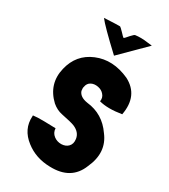

<svg xmlns="http://www.w3.org/2000/svg" viewBox="-221 -1020 992 1128"><g transform="rotate(30 275.0 -456.0)"><path d="M307 -748Q173 -873 145 -911Q240 -916 252 -915Q257 -913 278 -891Q299 -868 304 -866Q309 -869 330 -894Q349 -915 355 -915Q393 -920 435 -914L470 -910ZM521 -474Q547 -614 435 -672Q316 -726 213 -683Q112 -641 86 -531Q58 -415 147 -331Q179 -304 215 -297Q284 -283 304 -275Q352 -255 358 -213Q363 -180 344 -161Q327 -144 298 -143Q269 -143 248 -159Q224 -177 223 -207L147 -209Q97 -210 70 -206V-200Q64 -110 141 -51Q210 3 306 5Q452 10 499 -110Q555 -232 483 -325Q419 -418 310 -430Q257 -438 245 -473Q242 -493 245 -500Q249 -527 271 -538Q291 -548 317 -543Q343 -538 358 -520Q375 -501 370 -475Q429 -459 520 -474Z"/></g></svg>

Font: Londrina Solid
Style: Regular
Weight: 400
Designer: Marcelo Magalhaes
Foundry: Marcelo Magalh„es
Version: Version 1.001 2011